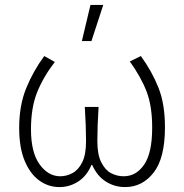

<svg xmlns="http://www.w3.org/2000/svg" viewBox="-20 -750 750 781"><path d="M352 -583H313L348 -730H400ZM489 11Q446 11 410.5 -11.5Q375 -34 355 -79H352Q333 -34 298 -11.5Q263 11 222 11Q177 11 140 -15.5Q103 -42 80.5 -95.5Q58 -149 58 -230Q58 -321 86.5 -391Q115 -461 160 -522L203 -498Q156 -437 131 -374.5Q106 -312 106 -224Q106 -130 141 -81.5Q176 -33 225 -33Q251 -33 275 -46Q299 -59 314.5 -90Q330 -121 330 -176Q330 -236 325 -315H381Q376 -236 376 -176Q376 -121 392 -89.5Q408 -58 432 -45.5Q456 -33 483 -33Q534 -33 566.5 -80.5Q599 -128 599 -231Q599 -318 576.5 -377Q554 -436 508 -500L553 -522Q598 -460 624.5 -393.5Q651 -327 651 -232Q651 -107 605 -48Q559 11 489 11Z"/></svg>

Font: LXGW 975 Gothic SC 200W
Style: Regular
Weight: 200
Version: Version 2.01;February 25, 2021